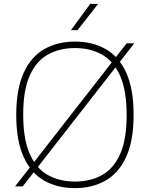

<svg xmlns="http://www.w3.org/2000/svg" viewBox="-20 -964 775 993"><path d="M97.5 0H58L635 -740H674.5ZM367.5 9Q277.5 9 209.2 -29.5Q141 -68 102.5 -151.8Q64 -235.5 64 -370Q64 -504.5 102.8 -588.2Q141.5 -672 210 -710.5Q278.5 -749 367.5 -749Q457.5 -749 526 -710.5Q594.5 -672 632.8 -588.2Q671 -504.5 671 -370Q671 -235.5 632.2 -151.8Q593.5 -68 525 -29.5Q456.5 9 367.5 9ZM367.5 -25Q447 -25 507.2 -58.2Q567.5 -91.5 601.2 -167Q635 -242.5 635 -368Q635 -496 601.2 -572Q567.5 -648 507.2 -681.8Q447 -715.5 367.5 -715.5Q288.5 -715.5 228 -682Q167.5 -648.5 133.8 -573.2Q100 -498 100 -372Q100 -244.5 133.8 -168.2Q167.5 -92 228 -58.5Q288.5 -25 367.5 -25ZM347 -808 446.5 -944H487.5L381 -808Z"/></svg>

Font: Encode Sans SC SemiExpanded Thin
Style: Regular
Weight: 250
Width: 6
Designer: Multiple Designers
Foundry: Impallari Type
Version: Version 3.002